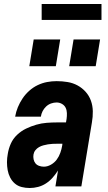

<svg xmlns="http://www.w3.org/2000/svg" viewBox="-20 -935 540 963"><path d="M129 8Q108 8 88.5 3Q69 -2 54.5 -14.5Q40 -27 31 -44.5Q22 -62 18.5 -81.5Q15 -101 15 -121.5Q15 -142 19 -163Q23 -189 34 -214Q45 -239 65.5 -258.5Q86 -278 111 -290Q136 -302 162 -309.5Q188 -317 214.5 -319Q241 -321 266 -321H311L314 -339Q316 -353 315.5 -368Q315 -383 309 -395Q303 -407 290.5 -414Q278 -421 264 -421Q250 -421 236 -416Q222 -411 211 -400.5Q200 -390 193.5 -377Q187 -364 185 -350H56Q60 -374 69.5 -397Q79 -420 93 -441Q107 -462 126.5 -479.5Q146 -497 169 -508Q192 -519 216 -523.5Q240 -528 264 -528Q292 -528 319 -523.5Q346 -519 369 -506.5Q392 -494 409.5 -474.5Q427 -455 436 -430Q445 -405 445.5 -377Q446 -349 441 -321L388 0H258L271 -80Q259 -61 244 -44Q229 -27 210.5 -15Q192 -3 171 2.5Q150 8 129 8ZM200 -99Q218 -99 235.5 -109Q253 -119 264.5 -134.5Q276 -150 282.5 -168.5Q289 -187 292 -205L293 -214H266Q255 -214 243.5 -213.5Q232 -213 220.5 -211Q209 -209 197.5 -206Q186 -203 175.5 -197Q165 -191 157.5 -181.5Q150 -172 148 -160Q146 -148 148.5 -136Q151 -124 158 -115.5Q165 -107 176.5 -103Q188 -99 200 -99ZM460 -603H327L349 -737H482ZM260 -603H127L149 -737H282ZM189 -835V-915H489V-835Z"/></svg>

Font: Iosevka SS04 Heavy Oblique
Style: Regular
Weight: 900
Italic angle: -9°
Monospace: yes
Designer: Belleve Invis
Foundry: Belleve Invis
Version: Version 19.0.0; ttfautohint (v1.8.4)